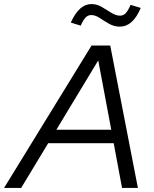

<svg xmlns="http://www.w3.org/2000/svg" viewBox="-69 -924 755 944"><path d="M-49 0 381 -700H473L609 0H531L490 -220H168L35 0ZM208 -286H478L414 -627ZM328 -798 279 -813Q320 -904 380 -904Q408 -904 432 -889.5Q456 -875 478.5 -861Q501 -847 521 -847Q537 -847 548.5 -858.5Q560 -870 573 -900L623 -885Q603 -838 577.5 -815.5Q552 -793 520 -793Q492 -793 467.5 -807Q443 -821 421.5 -835.5Q400 -850 379 -850Q364 -850 352 -838Q340 -826 328 -798Z"/></svg>

Font: Red Hat Display
Style: Italic
Weight: 300
Italic angle: -12°
Designer: Pentagram, MCKL
Foundry: Pentagram, MCKL
Version: Version 1.023